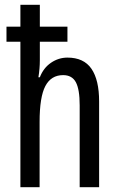

<svg xmlns="http://www.w3.org/2000/svg" viewBox="-20 -780 496 800"><path d="M146 -760V-669H261V-606H146V-529Q146 -494 140 -458H146Q161 -497 192.5 -518.5Q224 -540 261 -540Q329 -540 361 -493.5Q393 -447 393 -357V0H312V-341Q312 -408 296 -437.5Q280 -467 243 -467Q193 -467 169 -421.5Q145 -376 145 -272V0H65V-606H7V-669H65V-760Z"/></svg>

Font: Noto Sans Khmer UI ExtraCondensed
Style: Regular
Weight: 400
Width: 2
Designer: Danh Hong and the Monotype Design Team
Foundry: Monotype Imaging Inc.
Version: Version 2.002; ttfautohint (v1.8.4.7-5d5b)